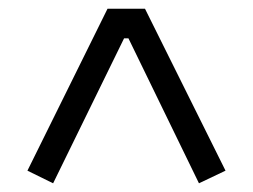

<svg xmlns="http://www.w3.org/2000/svg" viewBox="-20 -718 580 441"><path d="M498 -326 437 -297 275 -630H265L102 -297L43 -326L227 -698H313Z"/></svg>

Font: IBM Plex Sans Condensed
Style: Regular
Weight: 400
Width: 3
Designer: Mike Abbink, Paul van der Laan, Pieter van Rosmalen
Foundry: Bold Monday
Version: Version 3.201